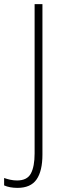

<svg xmlns="http://www.w3.org/2000/svg" viewBox="-80 -734 307 932"><path d="M5 178Q-33 178 -60 166V130Q-46 135 -30 138.5Q-14 142 3 142Q52 142 70 108Q88 74 88 11V-714H126V16Q126 96 97.5 137Q69 178 5 178Z"/></svg>

Font: Noto Sans Arabic Cond ExtLt
Style: Regular
Weight: 200
Width: 3
Designer: Monotype Design Team, Nadine Chahine, Nizar Qandah and Khaled Hosny
Foundry: Monotype Imaging Inc.
Version: Version 2.012; ttfautohint (v1.8.4.7-5d5b)